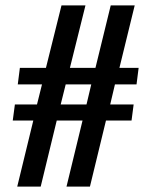

<svg xmlns="http://www.w3.org/2000/svg" viewBox="-20 -692 561 712"><path d="M103.5 -245.1H27.3L35.2 -304.7H117.2L135.7 -378.9H45.9L53.7 -440.4H150.4L208 -671.9H296.9L239.3 -440.4H334L390.6 -671.9H479.5L422.9 -440.4H494.1L486.3 -378.9H406.2L388.7 -304.7H475.6L467.8 -245.1H373L313.5 0H226.6L286.1 -245.1H190.4L130.9 0H43.9ZM300.8 -304.7 318.4 -378.9H223.6L205.1 -304.7Z"/></svg>

Font: Paytone One
Style: Regular
Weight: 400
Designer: vernon adams
Foundry: vernon adams
Version: 1.000